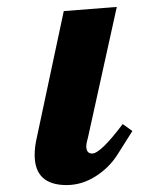

<svg xmlns="http://www.w3.org/2000/svg" viewBox="-20 -522 426 554"><path d="M234 -126Q229 -109 229 -100Q229 -79 246 -79Q270 -79 334 -164L362 -144L319 -76Q295 -38 255.5 -13Q216 12 172 12Q80 12 80 -75Q80 -98 86 -124L164 -490L317 -502Z"/></svg>

Font: Lingua Franca
Style: Bold Italic
Weight: 700
Italic angle: -13°
Version: Version 1.19